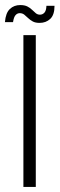

<svg xmlns="http://www.w3.org/2000/svg" viewBox="-32 -739 236 759"><path d="M60.5 0V-600H109.5V0ZM151.5 -716H183.5Q183.5 -680 166.5 -664.2Q149.5 -648.5 124.5 -648.5Q108 -648.5 97.5 -654.2Q87 -660 79.2 -667.5Q71.5 -675 64 -681Q56.5 -687 46 -687Q36.5 -687 29.5 -679.2Q22.5 -671.5 19.5 -651.5H-12.5Q-9.5 -688 7 -703.5Q23.5 -719 48 -719Q65 -719 76 -713.5Q87 -708 94.8 -700.2Q102.5 -692.5 109.5 -686.8Q116.5 -681 126 -681Q136.5 -681 143.8 -689.2Q151 -697.5 151.5 -716Z"/></svg>

Font: Big Shoulders Text Thin ExtraLight
Style: Regular
Weight: 250
Version: Version 2.002